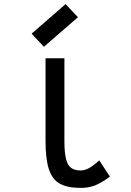

<svg xmlns="http://www.w3.org/2000/svg" viewBox="-20 -902 640 936"><path d="M373 14Q308 14 271 -7Q234 -28 218 -78Q202 -128 202 -214V-618H294V-214Q294 -160 301.5 -128.5Q309 -97 326 -84Q343 -71 373 -71Q392 -71 412 -81.5Q432 -92 464 -120L516 -41Q474 -10 443 2Q412 14 373 14ZM194 -674 134 -738 300 -882 360 -818Z"/></svg>

Font: Victor Mono SemiBold
Style: Regular
Weight: 600
Monospace: yes
Designer: Rune Bjørnerås
Version: Version 1.561;gftools[0.9.30]